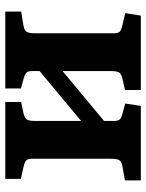

<svg xmlns="http://www.w3.org/2000/svg" viewBox="67 -620 553 727"><g transform="rotate(90 343.5 -256.5)"><path d="M23.9 0V-60.1L76.2 -68.8Q94.7 -71.8 100.3 -80.8Q106 -89.8 106 -113.8V-410.2Q106 -426.8 100.3 -432.9Q94.7 -439 78.1 -442.9L29.8 -454.1L39.1 -513.2H320.8V-453.1L278.8 -443.8Q259.8 -439.5 254.4 -430.9Q249 -422.4 249 -398.9V-216.8L438 -374V-410.2Q438 -426.8 432.4 -433.1Q426.8 -439.5 410.2 -443.8L372.1 -454.1L380.9 -513.2H663.1V-453.1L610.8 -443.8Q592.3 -440.9 586.7 -431.9Q581.1 -422.9 581.1 -398.9V-103Q581.1 -86.4 586.7 -80.1Q592.3 -73.7 608.9 -69.8L657.2 -59.1V0H366.2V-60.1L408.2 -68.8Q427.2 -73.2 432.6 -81.8Q438 -90.3 438 -113.8V-287.1L249 -129.9V-103Q249 -86.4 254.6 -80.6Q260.3 -74.7 276.9 -69.8L314.9 -59.1V0Z"/></g></svg>

Font: Literata Book
Style: Bold
Weight: 700
Designer: Latin by Veronika Burian and Jose Scaglione. Greek by Irene Vlachou. Cyrillic by Vera Evstafieva
Foundry: TypeTogether
Version: Version 2.003;PS 002.003;hotconv 1.0.88;makeotf.lib2.5.64775